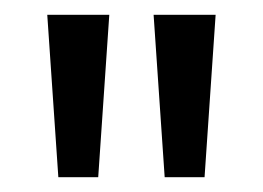

<svg xmlns="http://www.w3.org/2000/svg" viewBox="-20 -740 356 260"><path d="M44 -720H128L113 -500H59ZM188 -720H272L257 -500H203Z"/></svg>

Font: Hermeneus One
Style: Regular
Weight: 400
Designer: Rodrigo Fuenzalida, Pablo Impallari
Foundry: Pablo Impallari, Rodrigo Fuenzalida
Version: Version 1.002; ttfautohint (v0.93) -l 8 -r 50 -G 200 -x 14 -